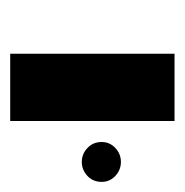

<svg xmlns="http://www.w3.org/2000/svg" viewBox="-47 -633 362 376"><g transform="rotate(-90 134.0 -445.0)"><path d="M85 -606H216.8V-284.2H85ZM-34.2 -426.8Q-34.2 -443.8 -22.5 -454.8Q-10.7 -465.8 4.9 -465.8Q20.5 -465.8 32.2 -454.8Q43.9 -443.8 43.9 -426.8Q43.9 -411.1 32.2 -400.1Q20.5 -389.2 4.9 -389.2Q-10.7 -389.2 -22.5 -400.1Q-34.2 -411.1 -34.2 -426.8Z"/></g></svg>

Font: Arial
Style: Bold
Weight: 700
Designer: Steve Matteson
Foundry: Ascender Corporation
Version: Version 2.00.3